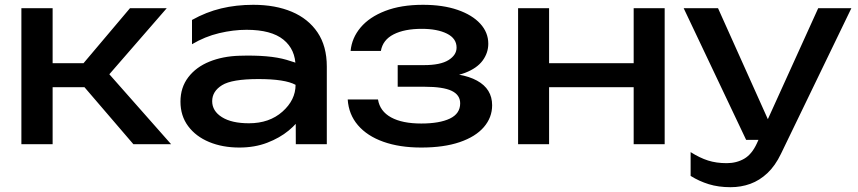

<svg xmlns="http://www.w3.org/2000/svg" viewBox="-20 -600 3570 799"><path d="M69 0V-566H199V0ZM535 0 287 -289 521 -566H674L435 -291L692 0ZM142 -337H404V-237H142Z M1210 -322Q1210 -394 1159.5 -435Q1109 -476 1006 -476Q951 -476 892 -462Q833 -448 779 -416V-517Q838 -550 900.5 -565Q963 -580 1034 -580Q1126 -580 1194.5 -551Q1263 -522 1301.5 -465Q1340 -408 1340 -323V0H1211ZM976 -368Q1101 -372 1172.5 -351Q1244 -330 1251 -317.5Q1258 -305 1258 -178Q1258 -153 1238 -120Q1218 -87 1181 -56.5Q1144 -26 1092 -6Q1040 14 976 14Q906 14 850.5 -9Q795 -32 763 -75Q731 -118 731 -177Q731 -236 763.5 -278.5Q796 -321 851.5 -343.5Q907 -366 976 -368ZM863 -179Q863 -138 903.5 -112.5Q944 -87 1016 -87Q1101 -87 1155.5 -135.5Q1210 -184 1210 -247Q1166 -271 1055.5 -271Q945 -271 904 -245.5Q863 -220 863 -179Z M1733 14Q1643 14 1575.5 -10Q1508 -34 1469.5 -79Q1431 -124 1427 -186H1553Q1561 -137 1607.5 -111.5Q1654 -86 1733 -86Q1809 -86 1852 -106.5Q1895 -127 1895 -170Q1895 -205 1859.5 -222Q1824 -239 1747 -239H1635V-329H1744Q1813 -329 1846.5 -350Q1880 -371 1880 -402Q1880 -440 1840 -460Q1800 -480 1735 -480Q1663 -480 1618 -457Q1573 -434 1565 -388H1439Q1444 -442 1480.5 -485.5Q1517 -529 1583 -554.5Q1649 -580 1740 -580Q1823 -580 1884 -559Q1945 -538 1978.5 -501.5Q2012 -465 2012 -418Q2012 -380 1988.5 -348Q1965 -316 1915.5 -297Q1866 -278 1788 -278V-295Q1902 -299 1965 -264.5Q2028 -230 2028 -162Q2028 -111 1993.5 -71Q1959 -31 1893 -8.5Q1827 14 1733 14Z M2136 -566H2265V0H2136ZM2617 -566H2746V0H2617ZM2209 -337H2671V-237H2209Z M3020 179Q2970 179 2929.5 166.5Q2889 154 2854 132V33Q2892 57 2926.5 68Q2961 79 3004 79Q3045 79 3077 60.5Q3109 42 3130 -4L3385 -566H3523L3230 40Q3206 90 3173.5 120.5Q3141 151 3102.5 165Q3064 179 3020 179ZM3085 -18 2825 -566H2968L3214 -18Z"/></svg>

Font: Bounded
Style: Regular
Weight: 400
Designer: Vlad Churkin
Version: Version 1.0